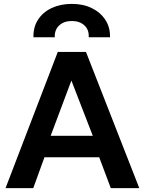

<svg xmlns="http://www.w3.org/2000/svg" viewBox="-20 -967 744 987"><path d="M8.5 0 277 -700H422L696 0H549.5L490 -158.5H208.5L151 0ZM240.5 -269H457L347 -553ZM152 -775.5Q150.5 -827 175.5 -865.8Q200.5 -904.5 245.8 -925.8Q291 -947 349.5 -947Q408 -947 452.5 -925Q497 -903 522 -864.2Q547 -825.5 545.5 -775.5H436Q438.5 -813.5 414.2 -836.2Q390 -859 349.5 -859Q308.5 -859 284.2 -836.2Q260 -813.5 261.5 -775.5Z"/></svg>

Font: Geologica Cursive Medium
Style: Regular
Weight: 500
Designer: Sindre Bremnes, Frode Helland
Foundry: Monokrom Skriftforlag AS
Version: Version 1.010;gftools[0.9.28]